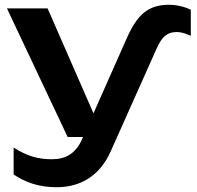

<svg xmlns="http://www.w3.org/2000/svg" viewBox="-20 -603 822 803"><path d="M217 180C308 180 394 140 443 30L636 -402C657 -448 678 -469 719 -469C744 -469 768 -458 778 -453V-562C757 -573 722 -583 687 -583C599 -583 554 -541 511 -445L371 -129L179 -568H9L263 -30H327L323 -20C295 42 252 63 197 63C137 63 92 49 37 14V127C89 161 144 180 217 180Z"/></svg>

Font: Bounded Med
Style: Regular
Weight: 500
Designer: Vlad Churkin
Version: Version 3.0